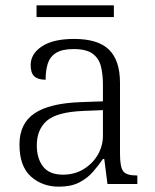

<svg xmlns="http://www.w3.org/2000/svg" viewBox="-20 -690 582 720"><path d="M201 10Q138 10 95.5 -28.5Q53 -67 53 -148Q53 -227 109.5 -265Q166 -303 283 -307L366 -310V-372Q366 -411 358.5 -441Q351 -471 327.5 -488.5Q304 -506 256 -506Q213 -506 190 -491.5Q167 -477 159 -451Q151 -425 151 -391Q123 -391 109 -403.5Q95 -416 95 -446Q95 -488 137 -516Q179 -544 258 -544Q348 -544 389 -503.5Q430 -463 430 -379V-112Q430 -64 442 -48Q454 -32 491 -32H495V0H383L371 -94H366Q349 -69 328 -45Q307 -21 276.5 -5.5Q246 10 201 10ZM216 -35Q260 -35 294 -56Q328 -77 347 -110Q366 -143 366 -181V-277L292 -274Q193 -270 155.5 -237Q118 -204 118 -145Q118 -96 141.5 -65.5Q165 -35 216 -35ZM117 -626V-670H407V-626Z"/></svg>

Font: Noto Serif Gurmukhi Light
Style: Regular
Weight: 300
Designer: Vaibhav Singh and the Monotype Design Team
Foundry: Monotype Imaging Inc.
Version: Version 2.004; ttfautohint (v1.8.4.7-5d5b)